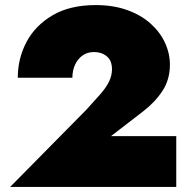

<svg xmlns="http://www.w3.org/2000/svg" viewBox="-20 -736 749 756"><path d="M20 0H674V-200H417L543 -297Q591 -334 620 -378.5Q649 -423 649 -481Q649 -526 629.5 -568Q610 -610 572.5 -643.5Q535 -677 480.5 -696.5Q426 -716 357 -716Q255 -716 186.5 -675.5Q118 -635 84 -570Q50 -505 50 -430H265Q265 -458 275.5 -481Q286 -504 305 -517.5Q324 -531 349 -531Q368 -531 381.5 -525.5Q395 -520 404 -511Q413 -502 417 -490Q421 -478 421 -465Q421 -438 409 -414Q397 -390 374.5 -364.5Q352 -339 321 -305Z"/></svg>

Font: Jost Black
Style: Regular
Weight: 900
Version: Version 3.710